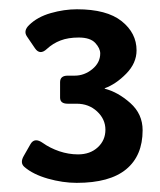

<svg xmlns="http://www.w3.org/2000/svg" viewBox="-20 -737 348 418"><path d="M33.2 -373.5Q22.9 -382.3 31.7 -397.5L46.4 -423.3Q55.2 -438.5 73.2 -425.8Q88.9 -414.6 109.1 -407.7Q129.4 -400.9 149.9 -400.9Q176.3 -400.9 192.9 -416.3Q209.5 -431.6 209.5 -454.6Q209.5 -477.5 191.4 -494.4Q173.3 -511.2 147 -511.2H127.4Q110.8 -511.2 110.8 -524.4V-558.1Q110.8 -572.3 127.4 -572.3H142.6Q163.6 -572.3 180.9 -586.4Q198.2 -600.6 198.2 -620.6Q198.2 -631.8 187.3 -643.6Q176.3 -655.3 151.4 -655.3Q128.4 -655.3 111.8 -648.9Q95.2 -642.6 82 -630.4Q66.9 -616.2 56.2 -631.8L38.6 -657.7Q30.3 -669.9 43.5 -682.6Q61.5 -700.2 90.6 -708.5Q119.6 -716.8 147.5 -716.8Q212.4 -716.8 244.9 -690.9Q277.3 -665 277.3 -627.4Q277.3 -599.6 254.9 -576.7Q232.4 -553.7 208 -544.9V-543.9Q236.8 -536.6 263.7 -512.7Q290.5 -488.8 290.5 -453.6Q290.5 -397.9 254.6 -368.4Q218.8 -338.9 147 -338.9Q116.7 -338.9 84.2 -348.1Q51.8 -357.4 33.2 -373.5Z"/></svg>

Font: Istok Web
Style: Bold
Weight: 700
Designer: Andrey V. Panov
Foundry: Andrey V. Panov
Version: Version 1.0.2g